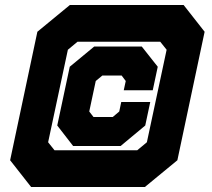

<svg xmlns="http://www.w3.org/2000/svg" viewBox="-20 -734 849 768"><path d="M104.5 14 20.5 -93 129.5 -607 259.5 -714H714.5L798.5 -607L689.5 -93L559.5 14ZM198 -133H529L567.5 -165L646.5 -535L621 -567H290L251.5 -535L172.5 -165ZM272.5 -150 209 -232 259 -467 357 -548H547L611 -467L591 -373H475L483 -410L466.5 -432H389.5L363 -410L337 -288L354 -266H431L457 -288L465 -326H581L561 -232L462.5 -150Z"/></svg>

Font: Tourney Expanded Black
Style: Italic
Weight: 900
Width: 7
Italic angle: -12°
Designer: Tyler Finck
Foundry: Etcetera Type Co
Version: Version 1.010; ttfautohint (v1.8.3)